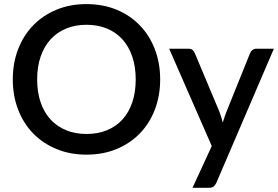

<svg xmlns="http://www.w3.org/2000/svg" viewBox="-20 -748 1360 938"><path d="M762.5 -360Q762.5 -280 736.5 -212.5Q710.5 -145 663.2 -96.2Q616 -47.5 549.8 -20Q483.5 7.5 402.5 7.5Q322 7.5 255.8 -20Q189.5 -47.5 142 -96.2Q94.5 -145 68.5 -212.5Q42.5 -280 42.5 -360Q42.5 -440 68.5 -507.5Q94.5 -575 142 -624Q189.5 -673 255.8 -700.5Q322 -728 402.5 -728Q483.5 -728 549.8 -700.5Q616 -673 663.2 -624Q710.5 -575 736.5 -507.5Q762.5 -440 762.5 -360ZM643 -360Q643 -422 626.2 -471.5Q609.5 -521 578.2 -555.5Q547 -590 502.5 -608.5Q458 -627 402.5 -627Q347.5 -627 303 -608.5Q258.5 -590 227 -555.5Q195.5 -521 178.5 -471.5Q161.5 -422 161.5 -360Q161.5 -297.5 178.5 -248Q195.5 -198.5 227 -164.2Q258.5 -130 303 -111.8Q347.5 -93.5 402.5 -93.5Q458 -93.5 502.5 -111.8Q547 -130 578.2 -164.2Q609.5 -198.5 626.2 -248Q643 -297.5 643 -360ZM1318 -510 1037 145Q1031.5 156.5 1023.8 163Q1016 169.5 1000 169.5H920.5L1014.5 -34.5L806.5 -510H900Q913.5 -510 920.8 -503.8Q928 -497.5 931.5 -489L1053 -199.5Q1057.5 -187 1061.2 -174.8Q1065 -162.5 1068.5 -149.5Q1072.5 -162.5 1076.5 -175Q1080.5 -187.5 1085.5 -200L1202 -489Q1205.5 -498 1213.8 -504Q1222 -510 1232 -510Z"/></svg>

Font: Lato 2
Style: Regular
Weight: 600
Designer: Lukasz Dziedzic with Adam Twardoch and Botio Nikoltchev
Foundry: tyPoland Lukasz Dziedzic
Version: Version 2.015; 2015-08-06; http://www.latofonts.com/